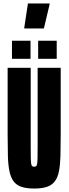

<svg xmlns="http://www.w3.org/2000/svg" viewBox="-20 -1079 395 1107"><path d="M177 8Q132 8 103 -2Q74 -12 58 -34Q42 -56 34.5 -92Q27 -128 25.5 -180Q24 -232 24 -302V-688H157V-242Q157 -196 157.5 -170.5Q158 -145 160 -134Q162 -123 166 -120.5Q170 -118 177 -118Q184 -118 188 -120.5Q192 -123 194 -134Q196 -145 196.5 -170.5Q197 -196 197 -242V-688H330V-302Q330 -232 328.5 -180Q327 -128 320 -92Q313 -56 296.5 -34Q280 -12 251.5 -2Q223 8 177 8ZM49 -740V-844H156V-740ZM200 -740V-844H307V-740ZM120 -915V-920L141 -1059H266V-1054L233 -915Z"/></svg>

Font: Saira UltraCondensed Black
Style: Regular
Weight: 900
Width: 1
Designer: Hector Gatti with collaboration of the Omnibus-Type team
Foundry: Omnibus-Type
Version: Version 1.101